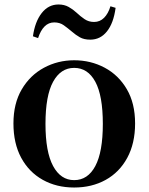

<svg xmlns="http://www.w3.org/2000/svg" viewBox="-20 -821 663 857"><path d="M311 16Q232 16 170.5 -18.5Q109 -53 74.5 -117Q40 -181 40 -270Q40 -359 77 -422Q114 -485 176 -518.5Q238 -552 311 -552Q385 -552 447 -519Q509 -486 546 -423Q583 -360 583 -270Q583 -181 548 -116.5Q513 -52 451.5 -18Q390 16 311 16ZM311 -17Q372 -17 405.5 -80Q439 -143 439 -268Q439 -394 405.5 -456Q372 -518 311 -518Q251 -518 217 -456Q183 -394 183 -268Q183 -143 217 -80Q251 -17 311 -17ZM127 -659Q136 -724 166 -762.5Q196 -801 241 -801Q267 -801 286.5 -790Q306 -779 321 -765Q339 -748 357.5 -735.5Q376 -723 400 -723Q426 -723 444.5 -741.5Q463 -760 473 -793L496 -786Q487 -718 457.5 -681Q428 -644 383 -644Q355 -644 336.5 -654.5Q318 -665 302 -679Q283 -695 265 -708Q247 -721 222 -721Q197 -721 179 -703Q161 -685 150 -651Z"/></svg>

Font: Noto Serif SC ExtraLight
Style: Bold
Weight: 700
Version: Version 2.002-H1;hotconv 1.1.0;makeotfexe 2.6.0